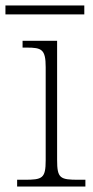

<svg xmlns="http://www.w3.org/2000/svg" viewBox="-34 -686 342 706"><path d="M-14 -633H276V-666H-14ZM29 0H280V-25H255C187 -25 176 -30 176 -98V-536H49V-511H64C119 -511 134 -505 134 -439V-97C134 -30 122 -25 56 -25H29Z"/></svg>

Font: Noto Serif Telugu ExtraLight
Style: Regular
Weight: 200
Designer: Jelle Bosma - Monotype Design Team
Foundry: Monotype Imaging Inc.
Version: Version 2.005